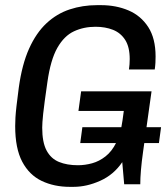

<svg xmlns="http://www.w3.org/2000/svg" viewBox="-20 -716 646 746"><path d="M251.2 10Q190.5 10 142.1 -13Q93.8 -36 66.4 -87.6Q39 -139.2 39 -226Q39 -241.2 40 -259.2Q41 -277.2 44.2 -305Q47.5 -332.8 53 -375.5Q65.5 -465.8 93 -527Q120.5 -588.2 160.6 -625.6Q200.8 -663 250.9 -679.5Q301 -696 357 -696H372.8Q431 -696 479.1 -675.6Q527.2 -655.2 555.9 -611Q584.5 -566.8 584.5 -496.5Q584.5 -484.2 583.9 -471.9Q583.2 -459.5 581.2 -446H481Q484 -465.5 484 -486.5Q484 -533.2 466.5 -560.8Q449 -588.2 419.1 -600.1Q389.2 -612 351 -612Q305.5 -612 267.5 -594.4Q229.5 -576.8 203 -530.5Q176.5 -484.2 164.2 -397.2Q158 -353.5 153.9 -323.8Q149.8 -294 147.8 -274.5Q145.8 -255 144.9 -242.1Q144 -229.2 144 -220Q144 -163 161 -131.2Q178 -99.5 209.1 -86.8Q240.2 -74 282.8 -74Q310.2 -74 337.9 -81.6Q365.5 -89.2 390 -108.4Q414.5 -127.5 431.6 -161.8Q448.8 -196 456 -248.2L461 -285H284.8L295.2 -361.2H568.8L536 -127.2Q530.2 -86 527.6 -54.8Q525 -23.5 525 0H462.5L455 -86Q421.8 -37 369.2 -13.5Q316.8 10 265.5 10ZM291.8 -160.2 300 -221.8H605.8L597.5 -160.2Z"/></svg>

Font: Chivo Mono Medium
Style: Italic
Weight: 500
Italic angle: -8.05°
Monospace: yes
Designer: Hector Gatti
Foundry: Omnibus-Type
Version: Version 1.008